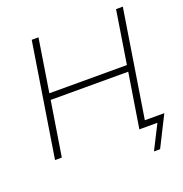

<svg xmlns="http://www.w3.org/2000/svg" viewBox="-149 -837 1069 1119"><g transform="rotate(-20 386.0 -277.5)"><path d="M616 150 692 0H599L605 -39H749L654 150ZM57 0 169 -705H211L159 -377H640L692 -705H734L622 0H580L634 -338H153L99 0Z"/></g></svg>

Font: Mulish ExtraLight
Style: Italic
Weight: 200
Italic angle: -9°
Designer: Vernon Adams
Foundry: Vernon Adams
Version: Version 3.603